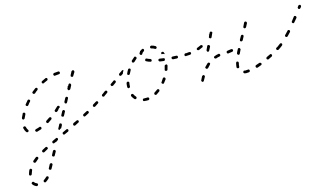

<svg xmlns="http://www.w3.org/2000/svg" viewBox="-99 -498 1780 1027"><g transform="rotate(-15 791.5 15.5)"><path d="M-17 274Q-20 273 -22 275Q-24 275 -24 277Q-25 278 -26 279Q-26 281 -26 282Q-25 284 -25 285Q-18 296 -5 301Q-3 302 -2 302Q0 302 1 301Q2 300 3 299Q5 298 5 297Q6 294 5 291Q4 288 1 287Q-8 284 -12 277Q-14 274 -17 274ZM40 282Q39 283 39 285Q39 286 39 288Q40 289 40 291Q42 293 45 294Q48 294 51 292Q60 286 68 278Q69 276 70 275Q70 274 70 272Q70 271 70 269Q69 268 68 267Q66 265 63 265Q60 265 58 267Q50 275 42 280Q41 281 40 282ZM-5 209Q-6 206 -9 204Q-10 203 -12 203Q-13 203 -14 204Q-16 204 -17 205Q-18 206 -19 207Q-24 218 -27 229Q-28 230 -27 232Q-27 233 -27 234Q-26 236 -25 237Q-23 238 -22 238Q-19 239 -16 237Q-14 236 -13 233Q-10 223 -6 214Q-4 212 -5 209ZM83 231Q84 234 87 235Q88 236 89 236Q91 236 92 236Q94 236 95 235Q96 234 97 232L107 214Q109 211 108 208Q107 205 104 203Q103 203 101 203Q100 202 99 203Q97 203 96 204Q95 205 94 206L84 225Q82 228 83 231ZM44 158Q44 155 43 153Q42 152 40 151Q39 150 38 150Q36 150 35 150Q33 150 32 151Q23 158 15 165Q14 166 13 168Q12 169 12 171Q12 172 13 173Q13 175 14 176Q16 178 19 178Q23 179 25 177Q32 170 41 163Q43 162 44 158ZM118 167Q119 170 122 171Q123 172 124 172Q126 172 127 172Q129 172 130 171Q131 170 132 168L142 150Q144 147 143 144Q142 141 139 139Q136 138 133 139Q130 140 129 142L119 161Q117 164 118 167ZM106 122Q107 119 105 116Q105 115 104 114Q102 113 101 112Q100 112 98 112Q97 112 95 113Q85 118 76 123Q75 124 74 125Q73 126 73 128Q72 129 72 131Q73 132 73 133Q75 136 78 137Q81 138 84 136Q92 131 102 126Q105 125 106 122ZM159 101Q160 100 160 98L167 94Q170 93 171 90Q172 87 171 84Q170 81 167 80Q164 79 161 81L142 90Q139 91 138 94Q137 97 138 100Q139 103 142 104Q145 105 148 103L156 100Q157 101 159 101ZM236 61Q237 60 237 59Q238 58 238 56Q238 55 237 53Q236 50 233 49Q230 48 227 50L208 59Q206 59 205 60Q204 62 204 63Q203 64 203 66Q203 67 204 69Q205 72 208 73Q211 74 214 72L234 63Q235 63 236 61ZM187 38Q186 35 188 33L198 14Q198 12 200 11Q201 11 202 10Q204 10 205 10Q207 10 208 11Q211 12 211 15Q212 18 211 21L203 36L198 38Q194 40 191 43Q191 43 191 43Q191 43 191 43Q188 41 187 38ZM303 27Q304 24 303 21Q302 20 301 19Q300 18 298 17Q297 17 295 17Q294 17 293 18L273 27Q271 29 270 32Q269 35 270 37Q271 39 272 40Q273 41 274 41Q276 42 277 42Q279 41 280 41L299 31Q302 30 303 27ZM101 10Q102 7 101 4Q101 3 100 2Q99 1 97 0Q96 -1 95 -1Q93 -1 92 0Q81 4 71 6Q70 6 69 7Q67 8 67 9Q66 10 65 12Q65 13 65 15Q66 16 67 17Q67 19 69 19Q70 20 71 21Q73 21 74 21Q85 18 97 14Q100 13 101 10ZM21 10Q22 10 24 10Q25 10 26 10Q28 9 29 8Q31 6 31 3Q32 0 29 -2Q24 -9 22 -19Q21 -20 21 -21Q20 -23 18 -23Q17 -24 16 -25Q14 -25 13 -24Q10 -24 8 -21Q6 -19 7 -16Q10 -2 18 8Q19 9 21 10ZM368 -8Q368 -11 367 -13Q366 -15 365 -16Q364 -16 362 -17Q361 -17 360 -17Q358 -17 357 -16L338 -6Q335 -4 334 -1Q334 2 335 4Q336 6 337 7Q338 7 339 8Q341 8 342 8Q344 8 345 7L364 -3Q367 -5 368 -8ZM167 -28Q167 -31 166 -33Q165 -35 164 -35Q162 -36 161 -36Q159 -37 158 -36Q156 -36 155 -35Q146 -29 137 -23Q136 -22 135 -21Q134 -20 134 -18Q133 -17 134 -15Q134 -14 135 -13Q135 -11 137 -11Q138 -10 139 -9Q141 -9 142 -9Q144 -10 145 -10Q154 -16 164 -23Q166 -25 167 -28ZM221 -26Q222 -23 225 -22Q226 -21 228 -21Q229 -21 231 -21Q232 -21 233 -22Q234 -23 235 -25L245 -44Q247 -46 246 -49Q245 -52 242 -54Q241 -54 239 -55Q238 -55 236 -54Q235 -54 234 -53Q233 -52 232 -51L222 -32Q220 -29 221 -26ZM430 -45Q431 -48 429 -51Q429 -52 427 -53Q426 -54 425 -54Q423 -55 422 -54Q420 -54 419 -53Q410 -48 401 -42Q398 -40 398 -37Q397 -34 398 -32Q399 -30 400 -30Q402 -29 403 -28Q404 -28 406 -28Q407 -29 409 -29Q418 -35 427 -41Q430 -42 430 -45ZM200 -54Q197 -54 195 -57Q194 -58 194 -59Q193 -61 193 -62Q193 -64 194 -65Q195 -66 196 -67Q204 -74 212 -82Q214 -84 217 -84Q220 -84 223 -82Q224 -80 225 -78Q225 -75 224 -73Q221 -72 219 -70Q215 -67 213 -62Q209 -59 206 -56Q203 -54 200 -54ZM14 -68Q14 -67 14 -65Q15 -64 16 -63Q17 -62 19 -61Q22 -60 24 -62Q27 -63 28 -66Q32 -75 37 -85Q38 -88 38 -91Q37 -94 34 -95Q33 -96 31 -96Q30 -96 28 -96Q27 -95 26 -95Q24 -94 24 -92Q18 -81 14 -71Q14 -70 14 -68ZM474 -73Q475 -74 475 -76Q476 -77 475 -79Q475 -80 474 -81Q472 -84 469 -84Q466 -85 464 -83L462 -82Q460 -81 460 -80Q459 -78 459 -77Q458 -75 459 -74Q459 -72 460 -71Q462 -69 465 -68Q468 -68 470 -69L472 -71Q474 -72 474 -73ZM256 -90Q256 -87 259 -86Q261 -85 262 -85Q263 -85 265 -85Q266 -86 267 -87Q269 -88 269 -89L279 -108Q281 -111 280 -114Q279 -117 276 -118Q275 -119 274 -119Q272 -119 271 -119Q269 -118 268 -117Q267 -116 266 -115L256 -96Q255 -93 256 -90ZM51 -132Q52 -129 54 -127Q57 -125 60 -125Q63 -126 65 -128Q71 -137 79 -145Q80 -146 80 -147Q81 -149 81 -150Q81 -152 80 -153Q79 -154 78 -155Q76 -158 73 -157Q70 -157 68 -155Q60 -146 53 -137Q51 -135 51 -132ZM293 -171Q293 -171 293 -171Q293 -171 293 -171Q293 -170 294 -168L290 -161Q289 -158 290 -155Q291 -152 293 -150Q296 -149 299 -150Q302 -151 304 -153L314 -172Q315 -175 314 -178Q313 -181 311 -183Q308 -184 305 -183Q302 -182 301 -179L297 -172Q295 -172 293 -171ZM104 -190Q104 -188 103 -187Q103 -185 104 -184Q104 -183 105 -181Q106 -180 107 -180Q109 -179 110 -179Q112 -179 113 -179Q115 -180 116 -180Q124 -188 133 -194Q135 -196 136 -199Q136 -202 135 -204Q133 -207 130 -207Q127 -208 124 -206Q115 -199 106 -192Q105 -191 104 -190ZM331 -236Q331 -236 331 -236L325 -225Q324 -222 324 -219Q325 -216 328 -215Q331 -213 334 -214Q337 -215 338 -218L349 -236Q350 -239 349 -242Q348 -245 346 -247Q343 -248 340 -247Q337 -246 335 -244L331 -236Q331 -236 331 -236ZM166 -230Q165 -227 166 -224Q168 -221 171 -220Q174 -219 176 -221Q186 -226 196 -230Q199 -231 200 -234Q201 -237 200 -240Q199 -243 196 -244Q193 -245 191 -244Q180 -239 170 -234Q167 -233 166 -230ZM238 -256Q236 -253 236 -250Q237 -247 239 -245Q242 -243 245 -244Q256 -245 266 -246Q269 -246 271 -248Q274 -251 273 -254Q273 -257 271 -259Q269 -261 266 -261Q254 -260 242 -259Q239 -258 238 -256Z M693 12Q694 11 695 11Q697 10 698 9Q698 8 699 6Q699 5 699 3Q699 0 696 -2Q694 -4 691 -3Q686 -3 682 -3Q677 -3 672 -3Q669 -4 667 -2Q664 0 664 3Q664 5 664 6Q664 7 665 9Q666 10 668 11Q669 11 670 11Q676 12 682 12Q687 12 693 12ZM762 -21Q763 -22 763 -23Q763 -25 763 -26Q763 -28 762 -29Q760 -31 757 -32Q754 -32 751 -30Q743 -24 735 -19Q732 -18 732 -15Q731 -12 732 -9Q733 -8 734 -7Q736 -6 737 -5Q738 -5 740 -5Q741 -5 743 -6Q752 -12 760 -18Q762 -19 762 -21ZM624 -12Q625 -11 627 -11Q628 -11 630 -11Q631 -12 632 -13Q635 -15 635 -18Q635 -21 633 -24Q627 -30 623 -39Q622 -40 621 -41Q620 -42 618 -43Q617 -43 615 -43Q614 -43 613 -42Q610 -41 609 -38Q608 -35 609 -32Q614 -22 622 -13Q623 -12 624 -12ZM811 -78Q810 -81 807 -83Q806 -84 805 -84Q803 -84 802 -84Q800 -84 799 -83Q798 -82 797 -81Q792 -72 786 -64Q785 -63 784 -62Q784 -60 784 -59Q784 -57 785 -56Q786 -55 787 -54Q788 -53 789 -53Q791 -52 792 -52Q794 -53 795 -53Q796 -54 797 -55Q804 -64 810 -72Q811 -75 811 -78ZM491 -85Q492 -86 492 -88Q492 -89 492 -91Q492 -92 491 -93Q489 -96 486 -96Q483 -97 480 -95Q470 -87 464 -83Q463 -82 462 -81Q461 -80 461 -78Q460 -77 461 -75Q461 -74 462 -73Q464 -70 467 -70Q470 -69 472 -71Q478 -75 489 -83Q490 -84 491 -85ZM603 -80Q605 -77 608 -77Q609 -77 611 -78Q612 -78 613 -79Q614 -80 615 -81Q616 -83 616 -84Q616 -94 618 -104Q618 -105 618 -107Q618 -108 617 -109Q616 -111 615 -111Q614 -112 612 -112Q609 -113 606 -111Q604 -109 603 -106Q601 -96 601 -85Q600 -82 603 -80ZM550 -129Q550 -132 548 -135Q547 -136 546 -137Q545 -138 543 -138Q542 -138 541 -138Q539 -137 538 -136L521 -124Q519 -123 518 -120Q518 -117 520 -114Q521 -111 524 -111Q528 -111 530 -112L547 -124Q549 -126 550 -129ZM839 -142Q839 -144 838 -145Q837 -146 837 -147Q836 -147 835 -148Q835 -148 835 -148Q831 -147 827 -147Q826 -146 825 -145Q825 -144 824 -143Q822 -134 819 -124Q818 -123 818 -121Q818 -120 819 -118Q820 -117 821 -116Q822 -115 823 -115Q826 -114 829 -115Q832 -116 833 -119Q836 -129 839 -140Q839 -141 839 -142ZM619 -150Q620 -147 623 -146Q626 -145 629 -146Q632 -147 633 -150Q637 -158 642 -167Q644 -170 643 -173Q643 -176 640 -177Q637 -179 634 -178Q631 -177 630 -175Q624 -166 620 -156Q618 -153 619 -150ZM582 -152Q579 -153 577 -155Q576 -157 576 -158Q576 -160 576 -161Q576 -162 577 -164Q578 -165 579 -166L594 -176L596 -178Q598 -179 601 -179Q603 -179 605 -177Q602 -172 599 -166Q598 -163 597 -160L588 -154Q585 -152 582 -152ZM954 -166Q956 -168 957 -171Q957 -172 956 -174Q955 -175 954 -176Q953 -177 952 -178Q951 -178 949 -179H948Q945 -179 943 -176Q941 -174 941 -171Q941 -170 941 -168Q942 -167 943 -166Q944 -165 945 -164Q947 -164 948 -164H949Q952 -163 954 -166ZM903 -166Q905 -168 905 -172Q905 -175 903 -177Q901 -179 898 -179L878 -180Q874 -180 872 -178Q870 -176 870 -173Q870 -170 872 -168Q874 -165 877 -165L897 -164Q900 -164 903 -166ZM832 -171Q834 -173 834 -176Q835 -179 833 -182Q831 -184 828 -184Q817 -186 808 -187Q805 -187 802 -186Q800 -184 799 -181Q799 -178 801 -175Q802 -173 805 -172Q815 -171 826 -169Q829 -169 832 -171ZM761 -184Q763 -185 764 -188Q765 -190 765 -191Q765 -193 764 -194Q763 -195 762 -196Q761 -197 760 -198Q749 -201 742 -205Q739 -207 736 -206Q733 -205 732 -202Q730 -199 731 -196Q732 -193 735 -192Q744 -187 755 -184Q758 -183 761 -184ZM660 -210Q660 -207 662 -205Q664 -203 667 -203Q670 -203 673 -205Q680 -212 687 -218Q690 -220 690 -223Q690 -226 688 -229Q686 -231 683 -232Q680 -232 678 -230Q670 -223 662 -216Q660 -213 660 -210ZM823 -211Q823 -213 824 -214Q824 -216 825 -217Q827 -218 828 -218Q831 -219 834 -218Q837 -217 838 -214Q840 -209 841 -203Q836 -206 830 -207Q827 -207 824 -207Q824 -208 824 -208Q823 -210 823 -211ZM719 -254Q718 -254 717 -254Q717 -253 717 -252Q717 -252 717 -252Q714 -247 711 -242Q710 -239 712 -236Q713 -233 716 -232Q719 -231 721 -232Q724 -233 725 -236Q728 -243 736 -247Q738 -248 739 -251Q740 -254 739 -257Q738 -260 735 -261Q732 -262 729 -260Q724 -258 720 -254Q719 -254 719 -254ZM778 -265Q775 -263 774 -260Q774 -259 774 -257Q775 -256 775 -254Q776 -253 777 -252Q779 -251 780 -251Q789 -249 797 -244Q798 -244 799 -243Q801 -243 802 -243Q804 -244 805 -244Q806 -245 807 -247Q809 -249 808 -252Q807 -255 805 -257Q795 -263 783 -266Q780 -266 778 -265Z M1251 7Q1252 6 1253 6Q1255 5 1256 4Q1257 3 1257 1Q1257 0 1257 -2Q1257 -5 1254 -7Q1252 -9 1249 -8Q1242 -7 1235 -7Q1232 -7 1229 -8Q1228 -8 1226 -8Q1225 -7 1224 -6Q1222 -5 1222 -4Q1221 -3 1221 -1Q1221 2 1223 4Q1225 7 1228 7Q1231 8 1235 8Q1242 8 1251 7ZM1327 -17Q1328 -19 1327 -22Q1326 -24 1325 -25Q1324 -26 1323 -26Q1322 -27 1320 -27Q1319 -27 1317 -27Q1307 -23 1297 -20Q1294 -19 1293 -16Q1292 -13 1293 -10Q1293 -9 1294 -8Q1295 -7 1296 -6Q1298 -5 1299 -5Q1301 -5 1302 -5Q1312 -9 1323 -13Q1326 -14 1327 -17ZM1017 -36Q1016 -39 1013 -41Q1011 -42 1008 -41Q1005 -40 1003 -38Q998 -29 993 -18Q992 -17 992 -16Q992 -14 993 -13Q993 -11 994 -10Q995 -9 996 -8Q999 -7 1002 -8Q1005 -9 1006 -12Q1012 -22 1016 -30Q1018 -33 1017 -36ZM1195 -31Q1197 -29 1200 -29Q1202 -28 1203 -29Q1204 -29 1206 -30Q1207 -31 1207 -33Q1208 -34 1208 -36Q1208 -44 1211 -55Q1212 -57 1211 -58Q1211 -60 1210 -61Q1210 -62 1209 -63Q1207 -64 1206 -64Q1203 -65 1200 -64Q1198 -62 1197 -59Q1194 -47 1193 -36Q1193 -33 1195 -31ZM1393 -47Q1394 -50 1393 -53Q1392 -54 1391 -55Q1390 -56 1389 -57Q1387 -57 1386 -57Q1384 -57 1383 -56Q1373 -51 1364 -47Q1363 -46 1362 -45Q1361 -44 1360 -43Q1360 -41 1360 -40Q1360 -38 1360 -37Q1362 -34 1365 -33Q1368 -32 1370 -33Q1380 -38 1390 -43Q1393 -44 1393 -47ZM1440 -76Q1441 -79 1439 -81Q1438 -83 1437 -83Q1436 -84 1434 -84Q1433 -85 1431 -84Q1430 -84 1429 -83Q1428 -82 1427 -82Q1425 -81 1425 -80Q1424 -78 1423 -77Q1423 -75 1423 -74Q1424 -72 1425 -71Q1426 -69 1429 -68Q1432 -68 1435 -69Q1436 -70 1437 -71Q1440 -73 1440 -76ZM1062 -91Q1062 -94 1060 -96Q1058 -99 1055 -99Q1052 -99 1049 -97Q1041 -90 1033 -81Q1031 -79 1031 -76Q1032 -73 1034 -71Q1036 -69 1039 -69Q1043 -69 1045 -71Q1052 -79 1059 -86Q1061 -88 1062 -91ZM1215 -106Q1214 -104 1215 -103Q1216 -101 1217 -100Q1218 -99 1219 -98Q1222 -97 1225 -98Q1228 -99 1229 -102Q1233 -111 1238 -121Q1239 -123 1239 -124Q1239 -126 1238 -127Q1238 -128 1237 -130Q1236 -131 1235 -131Q1232 -133 1229 -132Q1226 -131 1225 -128Q1219 -118 1215 -108Q1215 -107 1215 -106ZM1125 -118Q1127 -121 1126 -124Q1126 -127 1123 -129Q1121 -131 1118 -130Q1106 -128 1096 -124Q1093 -123 1091 -121Q1090 -118 1091 -115Q1092 -112 1095 -111Q1098 -109 1101 -110Q1110 -114 1120 -115Q1123 -116 1125 -118ZM1198 -125Q1199 -128 1199 -131Q1198 -134 1195 -136Q1193 -137 1190 -137Q1181 -135 1169 -134Q1166 -133 1164 -131Q1162 -128 1163 -125Q1163 -124 1164 -123Q1164 -121 1165 -120Q1167 -119 1168 -119Q1169 -118 1171 -119Q1183 -120 1193 -122Q1196 -123 1198 -125ZM1062 -161Q1063 -158 1065 -156Q1068 -155 1071 -156Q1074 -157 1075 -160L1085 -179Q1086 -182 1085 -185Q1084 -188 1081 -189Q1078 -191 1075 -190Q1072 -189 1071 -186L1062 -166Q1061 -164 1062 -161ZM1248 -171Q1248 -169 1248 -168Q1249 -167 1249 -165Q1250 -164 1252 -164Q1254 -162 1257 -163Q1260 -164 1262 -166L1272 -185Q1273 -186 1273 -188Q1273 -189 1273 -191Q1273 -192 1272 -193Q1271 -195 1270 -195Q1267 -197 1264 -196Q1261 -195 1259 -192L1249 -174Q1248 -172 1248 -171ZM974 -166Q975 -167 976 -168Q977 -169 978 -171Q978 -172 978 -174Q977 -177 975 -179Q972 -180 969 -180Q958 -179 949 -178Q946 -178 944 -176Q941 -174 942 -171Q942 -169 942 -168Q943 -167 944 -166Q945 -165 946 -164Q948 -163 949 -164Q959 -164 971 -165Q973 -165 974 -166ZM1046 -187Q1047 -188 1047 -190Q1048 -191 1048 -193Q1048 -194 1047 -196Q1046 -198 1043 -199Q1040 -201 1037 -199Q1028 -195 1018 -191Q1015 -190 1014 -188Q1012 -185 1013 -182Q1014 -181 1015 -179Q1016 -178 1017 -178Q1018 -177 1020 -177Q1021 -177 1023 -177Q1033 -181 1043 -186Q1045 -186 1046 -187ZM1096 -243Q1096 -243 1095 -243Q1095 -241 1096 -240L1093 -232Q1091 -230 1092 -227Q1094 -224 1096 -222Q1099 -221 1102 -222Q1105 -223 1106 -226L1115 -246Q1117 -248 1116 -251Q1115 -254 1112 -255Q1110 -256 1109 -256Q1107 -256 1106 -256Q1105 -255 1104 -254Q1102 -253 1102 -252L1098 -243Q1097 -243 1096 -243ZM1284 -231Q1285 -228 1287 -227Q1289 -226 1290 -226Q1292 -226 1293 -226Q1295 -227 1296 -228Q1297 -229 1298 -230Q1304 -241 1308 -249Q1309 -252 1308 -255Q1307 -258 1305 -259Q1302 -261 1299 -260Q1296 -259 1294 -256Q1290 -248 1285 -237Q1283 -234 1284 -231Z M1461 -91Q1462 -94 1460 -96Q1458 -99 1454 -99Q1451 -99 1449 -97Q1439 -89 1429 -82Q1427 -81 1427 -80Q1426 -78 1426 -77Q1425 -75 1426 -74Q1426 -73 1427 -71Q1429 -69 1432 -68Q1435 -68 1437 -70Q1448 -77 1459 -86Q1461 -88 1461 -91ZM1520 -150Q1520 -153 1517 -155Q1516 -156 1515 -156Q1514 -157 1512 -157Q1511 -157 1509 -156Q1508 -155 1507 -154Q1498 -144 1489 -135Q1487 -133 1487 -130Q1487 -127 1490 -125Q1492 -123 1495 -123Q1498 -123 1500 -125Q1509 -134 1518 -144Q1520 -147 1520 -150ZM1572 -214Q1572 -217 1569 -219Q1568 -220 1567 -220Q1565 -221 1564 -221Q1562 -220 1561 -220Q1560 -219 1559 -218L1543 -197Q1541 -195 1541 -192Q1542 -188 1544 -187Q1545 -186 1547 -185Q1548 -185 1549 -185Q1551 -185 1552 -186Q1554 -187 1554 -188L1571 -208Q1573 -211 1572 -214ZM1611 -265Q1611 -268 1609 -270Q1606 -272 1603 -271Q1600 -271 1598 -269L1593 -262Q1591 -260 1592 -257Q1592 -254 1594 -252Q1597 -250 1600 -250Q1603 -251 1605 -253L1610 -259Q1612 -262 1611 -265Z"/></g></svg>

Font: FRB American Cursive Dashed Extralight
Style: Italic
Weight: 200
Italic angle: -25°
Version: Version 2.0;Modular Font Editor K font №1